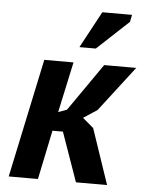

<svg xmlns="http://www.w3.org/2000/svg" viewBox="-52 -762 612 805"><g transform="rotate(5 254.0 -360.0)"><path d="M225 -207H181L138 0H15L121 -500H244L198 -287L234 -300L373 -500H508L362 -310L304 -272L350 -233L429 0H298ZM346 -720H471L465 -690L332 -566H263Z"/></g></svg>

Font: PT Sans
Style: Bold Italic
Weight: 700
Italic angle: -12°
Designer: A.Korolkova, O.Umpeleva, V.Yefimov
Foundry: ParaType Ltd
Version: Version 2.003W OFL